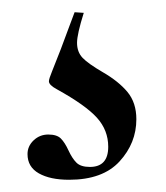

<svg xmlns="http://www.w3.org/2000/svg" viewBox="-20 -19 272 314"><path d="M106 51Q106 66 115 75.5Q124 85 148 99Q174 114 188.5 131.5Q203 149 203 176Q203 215 175.5 245Q148 275 93 275Q62 275 43.5 264.5Q25 254 25 233Q25 220 35 210.5Q45 201 59 201Q73 201 79.5 207.5Q86 214 92 227Q98 240 105 247Q112 254 127 254Q157 254 157 221Q157 194 138.5 173.5Q120 153 73 127Q60 120 60 114Q60 110 65 98Q80 61 93 25L102 1L117 2Q106 37 106 51Z"/></svg>

Font: Cormorant Infant Medium
Style: Regular
Weight: 500
Designer: Christian Thalmann (Catharsis Fonts)
Version: Version 3.000